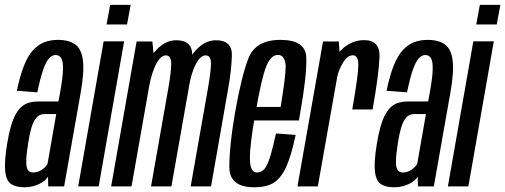

<svg xmlns="http://www.w3.org/2000/svg" viewBox="-31 -769 2084 792"><path d="M70 3.5Q88.5 3.5 104 -0.5Q119.5 -4.5 132.5 -11Q145.5 -17.5 154 -25Q162.5 -32.5 167 -40L168 0H233.5L301.5 -385Q317 -471.5 311.2 -519Q305.5 -566.5 279.5 -585.5Q253.5 -604.5 208 -604.5Q177 -604.5 151.8 -594.8Q126.5 -585 105.2 -561.8Q84 -538.5 67.8 -497.8Q51.5 -457 38.5 -394.5L123 -388Q135.5 -448.5 147.2 -481.8Q159 -515 171.5 -528.5Q184 -542 198 -542Q214.5 -542 222.2 -528Q230 -514 228.8 -479.8Q227.5 -445.5 216.5 -385L210 -350.5H126.5Q107.5 -350.5 90.5 -346Q73.5 -341.5 59.5 -330Q45.5 -318.5 34.2 -298.5Q23 -278.5 14 -247.5Q5 -216.5 -2 -173Q-14 -98 -9.2 -60Q-4.5 -22 15.8 -9.2Q36 3.5 70 3.5ZM105 -57.5Q92.5 -57.5 85 -66.5Q77.5 -75.5 77.2 -101.2Q77 -127 85 -177.5Q91 -216.5 98.2 -240.5Q105.5 -264.5 114.2 -277Q123 -289.5 132.2 -294Q141.5 -298.5 152 -298.5H201L165 -93Q160.5 -85 151.8 -76.8Q143 -68.5 131 -63Q119 -57.5 105 -57.5Z M291.5 0H376L481 -598.5H396.5ZM423.5 -749 408.5 -668H493L508 -749Z M427.5 0H511.5L604.5 -527.5L597.5 -598H532.5ZM592 0H676L747.5 -405Q759.5 -474 761.8 -538.5Q764 -603 696 -603Q644.5 -603 603.5 -550.8Q562.5 -498.5 552 -441L583.5 -409Q594.5 -469.5 613.2 -505Q632 -540.5 653 -540.5Q675 -540.5 675.2 -507Q675.5 -473.5 663 -403ZM755.5 0H839.5L910.5 -405Q923 -473.5 925.5 -538.2Q928 -603 860 -603Q808.5 -603 767 -550.5Q725.5 -498 716 -441L748 -409Q758 -469.5 777 -505Q796 -540.5 817 -540.5Q839.5 -540.5 839.2 -507Q839 -473.5 826.5 -403Z M1018 3.5 1029 -57.5Q1000.5 -57.5 1000 -113Q998.5 -167 1022.5 -301Q1048 -448.5 1067.5 -496Q1087 -542.5 1115 -542.5Q1145 -542.5 1147.5 -496.5Q1147.5 -452.5 1126.5 -328H1018L1008.5 -272H1202Q1205 -286.5 1207 -301Q1234.5 -454.5 1232.5 -530Q1231 -604.5 1126 -604.5Q1023 -604.5 993.5 -528Q964.5 -452.5 938 -301.5Q915 -167 915 -81Q914.5 3.5 1018 3.5ZM1029 -57.5 1018 3.5Q1069.5 3.5 1100.5 -16.5Q1130.5 -37 1152 -86Q1172.5 -135 1188.5 -212.5L1107.5 -218.5Q1096.5 -168 1084.5 -126Q1071.5 -85 1059 -71Q1045 -57.5 1029 -57.5Z M1422 -317.5H1506Q1532 -465 1534.5 -534.2Q1537 -603.5 1471 -603.5Q1420.5 -603.5 1380.5 -566.8Q1340.5 -530 1329 -464L1359.5 -449Q1365 -479 1383.5 -510Q1402 -541 1425 -541Q1447.5 -541 1447 -498.5Q1446.5 -456 1422 -317.5ZM1196 0H1280L1372 -519.5L1366.5 -598H1301.5Z M1595 3.5Q1613.5 3.5 1629 -0.5Q1644.5 -4.5 1657.5 -11Q1670.5 -17.5 1679 -25Q1687.5 -32.5 1692 -40L1693 0H1758.5L1826.5 -385Q1842 -471.5 1836.2 -519Q1830.5 -566.5 1804.5 -585.5Q1778.5 -604.5 1733 -604.5Q1702 -604.5 1676.8 -594.8Q1651.5 -585 1630.2 -561.8Q1609 -538.5 1592.8 -497.8Q1576.5 -457 1563.5 -394.5L1648 -388Q1660.5 -448.5 1672.2 -481.8Q1684 -515 1696.5 -528.5Q1709 -542 1723 -542Q1739.5 -542 1747.2 -528Q1755 -514 1753.8 -479.8Q1752.5 -445.5 1741.5 -385L1735 -350.5H1651.5Q1632.5 -350.5 1615.5 -346Q1598.5 -341.5 1584.5 -330Q1570.5 -318.5 1559.2 -298.5Q1548 -278.5 1539 -247.5Q1530 -216.5 1523 -173Q1511 -98 1515.8 -60Q1520.5 -22 1540.8 -9.2Q1561 3.5 1595 3.5ZM1630 -57.5Q1617.5 -57.5 1610 -66.5Q1602.5 -75.5 1602.2 -101.2Q1602 -127 1610 -177.5Q1616 -216.5 1623.2 -240.5Q1630.5 -264.5 1639.2 -277Q1648 -289.5 1657.2 -294Q1666.5 -298.5 1677 -298.5H1726L1690 -93Q1685.5 -85 1676.8 -76.8Q1668 -68.5 1656 -63Q1644 -57.5 1630 -57.5Z M1816.5 0H1901L2006 -598.5H1921.5ZM1948.5 -749 1933.5 -668H2018L2033 -749Z"/></svg>

Font: Anybody ExtraCondensed
Style: Italic
Weight: 400
Width: 2
Italic angle: -10°
Version: Version 1.113;gftools[0.9.25]